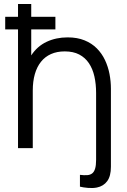

<svg xmlns="http://www.w3.org/2000/svg" viewBox="-20 -740 634 959"><path d="M463.7 196.7Q443 200.7 418.9 198.5Q394.8 196.3 379.3 192.3V133.3Q399.5 135.8 414.6 134.9Q429.7 134 439.8 126.6Q449.8 119.2 454.9 102.8Q460 86.5 460 58.7V-275.7Q460 -320.5 451.5 -358.2Q443 -396 424.2 -424.2Q405.3 -452.3 375.6 -467.8Q345.8 -483.3 303.3 -483.3Q264.5 -483.3 234.7 -470Q204.8 -456.7 184.7 -431.4Q164.5 -406.2 154.1 -370Q143.7 -333.8 143.7 -288V0H70V-593.3H6V-656H70V-720H136V-656H256.7V-593.3H136V-463.3Q165.8 -509 213 -531.2Q260.2 -553.3 317.7 -553.3Q366.2 -553.3 402.3 -538.5Q438.5 -523.7 463.8 -498.2Q489 -472.7 504.5 -439.8Q520 -406.8 527 -370.2Q534 -333.5 534 -297V92.7Q534 139.7 515.5 164.8Q497 190 463.7 196.7Z"/></svg>

Font: Manrope ExtraLight
Style: Regular
Weight: 200
Designer: Mikhail Sharanda
Foundry: Mikhail Sharanda
Version: Version 4.505